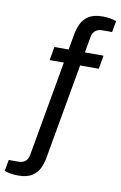

<svg xmlns="http://www.w3.org/2000/svg" viewBox="-200 -786 644 1023"><g transform="rotate(10 122.0 -274.5)"><path d="M-28 182Q-48 182 -68 178.5Q-88 175 -101 170L-90 109H-38Q10 109 18 61L109 -453H32L45 -526H122L137 -610Q142 -640 155 -668Q168 -696 195.5 -713.5Q223 -731 272 -731Q292 -731 312 -727.5Q332 -724 345 -719L334 -658H282Q233 -658 225 -610L210 -526H311L298 -453H197L106 61Q101 91 88.5 118.5Q76 146 48.5 164Q21 182 -28 182Z"/></g></svg>

Font: Archivo VF Beta
Style: Italic
Weight: 400
Italic angle: -10°
Designer: Hector Gatti
Foundry: Omnibus-Type
Version: Version 1.002